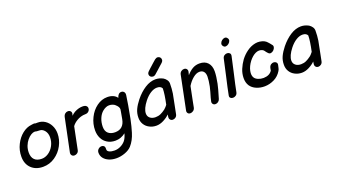

<svg xmlns="http://www.w3.org/2000/svg" viewBox="-74 -1444 4101 2323"><g transform="rotate(-20 1977.0 -283.0)"><path d="M249 0Q333 0 402 -47Q471 -94 510 -168Q549 -242 549 -321Q549 -378 525 -425Q501 -472 460 -499Q418 -526 369 -526H339Q331 -530 319 -530Q314 -530 308 -529Q301 -527 287 -526Q225 -520 168.5 -475Q112 -430 77 -359Q41 -287 41 -205Q41 -111 98 -55.5Q155 0 249 0ZM267 -97Q205 -97 173.5 -129Q142 -161 142 -220Q142 -267 157.5 -306.5Q173 -346 197.5 -375Q222 -404 249 -420Q275 -435 294 -435Q300 -435 306 -434Q312 -432 319 -431Q335 -429 357 -429Q393 -429 420.5 -395Q448 -361 448 -310Q448 -251 421.5 -202Q395 -153 353 -125Q311 -97 267 -97Z M652 0Q672 0 689 -13Q706 -26 710 -50L742 -207L768 -334Q792 -368 833 -392Q855 -406 884.5 -415Q914 -424 946 -424Q971 -424 988 -440.5Q1005 -457 1005 -480Q1005 -498 991 -510.5Q977 -523 952 -524Q895 -526 838 -495Q811 -479 793 -459L799 -483Q803 -501 791 -515.5Q779 -530 757 -530Q737 -530 720.5 -516.5Q704 -503 698 -476L652 -254L610 -52Q606 -30 618 -15Q630 0 652 0Z M1120 206Q1173 206 1228.5 186Q1284 166 1316 131Q1369 72 1397 -20Q1419 -90 1439 -187Q1474 -367 1488 -473Q1491 -499 1478 -514Q1465 -529 1444 -529Q1404 -529 1387 -473Q1371 -498 1339 -513Q1307 -528 1263 -528Q1190 -528 1126.5 -481.5Q1063 -435 1026 -359Q988 -283 988 -198Q988 -142 1010.5 -96.5Q1033 -51 1076 -25Q1119 2 1179 2Q1251 2 1310 -45Q1294 15 1266 47Q1240 76 1203.5 93Q1167 110 1128 110Q1089 110 1062.5 98Q1036 86 1036 64V42Q1035 25 1023 16Q1011 7 995 7Q972 7 953 24.5Q934 42 934 69Q934 110 958 140.5Q982 171 1024 188.5Q1066 206 1120 206ZM1209 -95Q1155 -95 1122.5 -123Q1090 -151 1090 -207Q1090 -264 1110.5 -314Q1131 -364 1167 -393Q1210 -427 1250 -427Q1274 -427 1294.5 -419Q1315 -411 1324 -402Q1366 -366 1364 -335L1359 -303Q1352 -258 1343 -214Q1321 -95 1209 -95Z M1707 1Q1753 1 1800.5 -23.5Q1848 -48 1880 -80L1876 -53Q1872 -28 1885 -13.5Q1898 1 1918 1Q1938 1 1955 -12.5Q1972 -26 1976 -50Q1984 -96 1998 -160Q2014 -232 2025 -297Q2034 -356 2034 -423Q2034 -448 2019 -469.5Q2004 -491 1982 -505Q1934 -531 1884 -531Q1816 -531 1748 -487.5Q1680 -444 1621 -371Q1578 -317 1555.5 -268.5Q1533 -220 1533 -162Q1533 -114 1556 -77Q1579 -40 1619 -20Q1658 1 1707 1ZM1732 -99Q1689 -99 1662 -121Q1635 -143 1635 -180Q1635 -242 1702 -327Q1742 -377 1785 -403.5Q1828 -430 1867 -430Q1916 -430 1932 -397Q1931 -324 1903 -196Q1895 -186 1884 -173Q1873 -160 1860 -150Q1828 -126 1798 -112.5Q1768 -99 1732 -99ZM1908 -588Q1941 -617 1953 -628Q1965 -639 1984 -656Q2002 -672 2021 -689Q2041 -707 2042 -725.5Q2043 -744 2032 -757Q2021 -770 2003 -772Q1985 -774 1965 -759L1934 -732Q1928 -727 1916.5 -716.5Q1905 -706 1893.5 -695.5Q1882 -685 1877 -681L1846 -652Q1827 -634 1826.5 -615.5Q1826 -597 1838.5 -585Q1851 -573 1870 -572Q1889 -571 1908 -588Z M2144 0Q2164 0 2182 -13.5Q2200 -27 2205 -50L2221 -132L2257 -310Q2290 -364 2333 -399Q2376 -434 2416 -434Q2451 -434 2470 -411.5Q2489 -389 2489 -347Q2489 -324 2485 -291.5Q2481 -259 2474 -224.5Q2467 -190 2458 -161Q2433 -79 2428 -50Q2423 -31 2434 -15.5Q2445 0 2467 0Q2486 0 2502.5 -12Q2519 -24 2525 -44Q2550 -132 2557 -154Q2566 -184 2574 -224Q2582 -264 2587.5 -305Q2593 -346 2593 -379Q2593 -448 2556 -488.5Q2519 -529 2450 -529Q2402 -529 2362 -506.5Q2322 -484 2283 -439L2293 -479Q2298 -499 2286.5 -514.5Q2275 -530 2252 -530Q2232 -530 2215 -517Q2198 -504 2193 -481Q2122 -128 2105 -50Q2100 -31 2110.5 -15.5Q2121 0 2144 0Z M2653 -48Q2647 -24 2659.5 -12Q2672 0 2692 0.5Q2712 1 2730 -11.5Q2748 -24 2753 -50Q2767 -125 2803 -279Q2838 -433 2848 -481Q2853 -505 2840 -517.5Q2827 -530 2807.5 -530.5Q2788 -531 2770.5 -519Q2753 -507 2748 -481Q2738 -433 2703 -278Q2667 -123 2653 -48ZM2876 -700Q2863 -718 2843 -716Q2823 -714 2806 -700Q2789 -686 2783 -666.5Q2777 -647 2791 -630Q2804 -612 2824 -614Q2844 -616 2861.5 -630.5Q2879 -645 2884.5 -664Q2890 -683 2876 -700Z M3103 2Q3165 1 3224 -28Q3283 -57 3318 -115Q3330 -134 3334 -159L3337 -173L3339 -181Q3345 -205 3333.5 -218.5Q3322 -232 3303 -234Q3284 -236 3265.5 -224.5Q3247 -213 3240 -187L3236 -169V-166L3234 -158V-153Q3201 -100 3123 -98Q3085 -98 3054 -111Q3023 -124 3009 -145Q2987 -178 2998.5 -234Q3010 -290 3052 -346Q3093 -398 3138 -418.5Q3183 -439 3224 -419Q3234 -415 3245 -401L3257 -384Q3266 -372 3274 -365Q3289 -348 3308.5 -351.5Q3328 -355 3344 -370.5Q3360 -386 3364.5 -406Q3369 -426 3354 -441L3343 -455L3328 -473Q3307 -499 3284 -511Q3226 -537 3169 -526Q3112 -515 3061.5 -479Q3011 -443 2973 -393Q2938 -344 2916 -291Q2894 -238 2893 -180Q2892 -121 2919 -79Q2946 -39 2996 -18Q3046 3 3103 2Z M3580 1Q3626 1 3673.5 -23.5Q3721 -48 3753 -80L3749 -53Q3745 -28 3758 -13.5Q3771 1 3791 1Q3811 1 3828 -12.5Q3845 -26 3849 -50Q3857 -96 3871 -160Q3887 -232 3898 -297Q3907 -356 3907 -423Q3907 -448 3892 -469.5Q3877 -491 3855 -505Q3807 -531 3757 -531Q3689 -531 3621 -487.5Q3553 -444 3494 -371Q3451 -317 3428.5 -268.5Q3406 -220 3406 -162Q3406 -114 3429 -77Q3452 -40 3492 -20Q3531 1 3580 1ZM3605 -99Q3562 -99 3535 -121Q3508 -143 3508 -180Q3508 -242 3575 -327Q3615 -377 3658 -403.5Q3701 -430 3740 -430Q3789 -430 3805 -397Q3804 -324 3776 -196Q3768 -186 3757 -173Q3746 -160 3733 -150Q3701 -126 3671 -112.5Q3641 -99 3605 -99Z"/></g></svg>

Font: Balsamiq Sans
Style: Italic
Weight: 400
Italic angle: -12°
Designer: Michael Angeles
Foundry: Balsamiq SRL
Version: Version 1.020; ttfautohint (v1.8.4.7-5d5b);gftools[0.9.26]